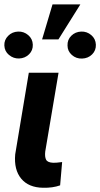

<svg xmlns="http://www.w3.org/2000/svg" viewBox="-24 -865 464 889"><path d="M247.1 -528.3 185.5 -163.6Q182.6 -138.7 189.5 -125.5Q196.3 -112.3 222.7 -111.3Q235.4 -110.8 263.7 -114.7L254.4 -6.8Q220.2 5.4 175.3 4.4Q108.4 3.4 74.2 -37.8Q40 -79.1 46.4 -150.4L109.4 -528.3ZM219.2 -844.7H348.1L246.6 -682.6H170.9ZM-3.9 -654.8Q-4.9 -680.2 13.7 -699Q32.2 -717.8 60.1 -718.8Q86.4 -719.7 106.7 -702.4Q127 -685.1 127.9 -658.2Q128.9 -631.8 110.4 -613.5Q91.8 -595.2 64.5 -594.2Q38.6 -593.3 17.8 -610.4Q-2.9 -627.4 -3.9 -654.8ZM288.6 -654.3Q287.6 -681.2 306.2 -699.5Q324.7 -717.8 352.1 -718.8Q378.4 -719.7 398.7 -702.4Q418.9 -685.1 419.9 -658.2Q420.9 -631.3 402.3 -613Q383.8 -594.7 356 -593.8Q328.6 -592.8 308.6 -610.6Q288.6 -628.4 288.6 -654.3Z"/></svg>

Font: RobotoInd
Style: Bold Italic
Weight: 700
Italic angle: -12°
Designer: Google
Version: Version 2.001150; 2014